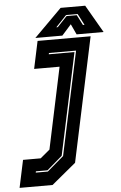

<svg xmlns="http://www.w3.org/2000/svg" viewBox="-126 -740 617 981"><g transform="rotate(-5 182.5 -249.0)"><path d="M-66 200 -36 59H54.5L103 18.5L191.5 -399H61L91 -540H363L227.5 97L103 200ZM23 129.5H85L169.5 57.5L282.5 -473.5H143.5L142 -467H274L162.5 55.5L84 123H24.5ZM223 -698H349L431 -556H292.5L267.5 -610L219.5 -556H81ZM247.5 -659 192.5 -601H200L249.5 -653.5H302L329 -601H337L307 -659Z"/></g></svg>

Font: Tourney Thin ExtraBold
Style: Italic
Weight: 800
Italic angle: -12°
Version: Version 1.015